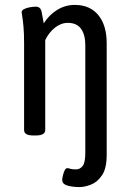

<svg xmlns="http://www.w3.org/2000/svg" viewBox="-20 -549 522 781"><path d="M303 212Q290 212 273.5 210Q257 208 245 202Q233 196 233 182Q233 178 235.5 166.5Q238 155 242.5 145Q247 135 254 135Q259 135 265.5 137.5Q272 140 290 140Q305 140 316 126.5Q327 113 327 72V-365Q327 -408 309.5 -432Q292 -456 256 -456Q228 -456 203.5 -436.5Q179 -417 164 -386V-20Q164 2 126 2H115Q78 2 78 -20V-373Q78 -414 75.5 -441Q73 -468 70.5 -482Q68 -496 68 -499Q68 -506 75.5 -510.5Q83 -515 93 -517.5Q103 -520 112.5 -521Q122 -522 126 -522Q145 -522 149.5 -500Q154 -478 158 -454Q180 -489 213 -509Q246 -529 284 -529Q346 -529 380 -487.5Q414 -446 414 -373V80Q414 136 395 164Q376 192 350 202Q324 212 303 212Z"/></svg>

Font: Asap Condensed VF Beta
Style: Regular
Weight: 400
Designer: Pablo Cosgaya
Foundry: Omnibus-Type
Version: Version 1.008